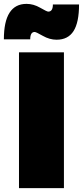

<svg xmlns="http://www.w3.org/2000/svg" viewBox="-48 -971 428 991"><path d="M360 -948Q360 -855 331.5 -810.5Q303 -766 244 -766Q208 -766 173 -786Q138 -806 131 -806Q108 -806 108 -768H-28Q-28 -951 89 -951Q125 -951 159.5 -931Q194 -911 201 -911Q225 -911 225 -948ZM50 -701H282V0H50Z"/></svg>

Font: MontserratBlack
Style: Regular
Weight: 900
Designer: Julieta Ulanovsky
Foundry: Julieta Ulanovsky
Version: Version 4.000